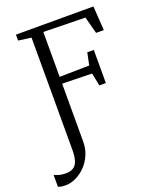

<svg xmlns="http://www.w3.org/2000/svg" viewBox="-220 -848 993 1204"><g transform="rotate(-20 276.0 -246.0)"><path d="M5 251.5Q-15 251.5 -25.8 249Q-36.5 246.5 -43.5 243.5V164Q-35.5 169 -15.2 175.2Q5 181.5 33.5 181.5Q66 181.5 85 168.2Q104 155 112.5 127.2Q121 99.5 121 56.5V-692L35.5 -703.5V-743H552.5L563 -581.5H511.5L481.5 -694.5L202.5 -700V-400.5L401 -404L418 -486H461.5V-265H418L401 -350.5L202.5 -355V32Q202.5 78 185.5 118Q168.5 158 140 187.8Q111.5 217.5 76.2 234.5Q41 251.5 5 251.5Z"/></g></svg>

Font: Merriweather 36pt Light
Style: Regular
Weight: 300
Designer: Eben Sorkin
Foundry: Eben Sorkin
Version: Version 2.100